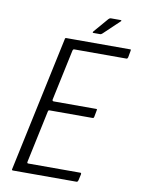

<svg xmlns="http://www.w3.org/2000/svg" viewBox="-89 -864 677 925"><g transform="rotate(10 249.5 -402.0)"><path d="M40 0Q37 0 35.5 -1.5Q34 -3 35 -6L176 -667Q176 -673 183 -673H494Q498 -673 498.5 -672Q499 -671 498 -666L492 -633Q490 -629 489 -627.5Q488 -626 484 -626H230Q226 -626 224.5 -624Q223 -622 222 -619L169 -370Q168 -367 170 -364.5Q172 -362 175 -362H382Q387 -362 387.5 -361Q388 -360 387 -355L381 -323Q380 -319 378.5 -317.5Q377 -316 373 -316H164Q160 -316 158.5 -314.5Q157 -313 156 -309L102 -55Q101 -51 101.5 -48.5Q102 -46 108 -46H360Q365 -46 365.5 -45Q366 -44 366 -39L359 -8Q357 -3 355.5 -1.5Q354 0 350 0ZM340 -720H307Q303 -720 303 -722Q303 -724 305 -727L366 -798Q369 -801 371.5 -802.5Q374 -804 378 -804H425Q428 -804 429 -802Q430 -800 427 -798L350 -725Q347 -723 345 -721.5Q343 -720 340 -720Z"/></g></svg>

Font: Glory Light
Style: Italic
Weight: 300
Italic angle: -12°
Version: Version 1.011